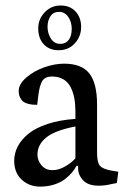

<svg xmlns="http://www.w3.org/2000/svg" viewBox="-20 -674 463 706"><path d="M257.3 -209Q181.6 -194.3 149.7 -168.2Q117.7 -142.1 117.7 -105Q117.7 -84 132.6 -66.2Q147.5 -48.3 172.9 -48.3Q195.8 -48.3 219.5 -62Q243.2 -75.7 257.3 -91.8ZM342.8 8.8Q304.2 8.8 285.6 -11Q267.1 -30.8 267.1 -56.6V-64H261.2Q255.4 -52.7 245.8 -41Q236.3 -29.3 220.5 -16.6Q204.6 -3.9 180.4 4.2Q156.2 12.2 127.9 12.2Q87.4 12.2 59.8 -13.4Q32.2 -39.1 32.2 -82.5Q32.2 -110.4 45.2 -135.5Q58.1 -160.6 84.5 -182.1Q110.8 -203.6 155.3 -218.3Q199.7 -232.9 257.3 -236.8V-263.7Q257.3 -290 253.4 -312Q249.5 -334 240 -353Q230.5 -372.1 213.1 -382.3Q195.8 -392.6 170.9 -392.6Q155.8 -392.6 146 -386.7Q136.2 -380.9 131.1 -367.7Q126 -354.5 123.5 -340.6Q121.1 -326.7 118.7 -304.2Q117.7 -293.9 116.7 -288.6Q106.4 -288.6 99.4 -289.3Q92.3 -290 82 -292.7Q71.8 -295.4 65.2 -300.5Q58.6 -305.7 53.7 -315.7Q48.8 -325.7 48.8 -339.4Q48.8 -364.7 76.7 -388.9Q104.5 -413.1 143.6 -426.8Q181.6 -439.9 215.8 -439.9Q280.3 -439.9 308.6 -403.8Q336.9 -367.7 336.9 -289.6V-111.8Q336.9 -77.6 347.2 -64.9Q357.4 -52.2 391.1 -46.4L415 -42.5L409.7 -1Q401.9 0 389.6 2.9Q377.4 5.9 366.5 7.3Q355.5 8.8 342.8 8.8ZM196.8 -630.4Q176.3 -630.4 165.5 -614.3Q154.8 -598.1 154.8 -575.7Q154.8 -551.3 167.2 -532Q179.7 -512.7 201.7 -512.7Q221.7 -512.7 232.7 -527.3Q243.7 -542 243.7 -568.4Q243.7 -593.3 231 -611.8Q218.3 -630.4 196.8 -630.4ZM202.6 -653.8Q237.3 -653.8 257.8 -631.8Q278.3 -609.9 278.3 -574.7Q278.3 -540 255.1 -514.6Q231.9 -489.3 195.8 -489.3Q161.6 -489.3 141.1 -511Q120.6 -532.7 120.6 -569.8Q120.6 -604 144.5 -628.9Q168.5 -653.8 202.6 -653.8Z"/></svg>

Font: Neuton
Style: Regular
Weight: 400
Designer: Brian M Zick
Version: Version 1.3